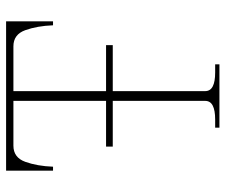

<svg xmlns="http://www.w3.org/2000/svg" viewBox="-75 -665 740 630"><g transform="rotate(-90 295.0 -350.0)"><path d="M540 -700V-546H527Q525 -598 511 -637Q497 -676 458 -676H311V-372H462V-350H311V-47Q311 -30 326.5 -22Q342 -14 372 -14H399V0H191V-14H218Q248 -14 263.5 -22Q279 -30 279 -47V-350H129V-372H279V-676H132Q93 -676 79 -637Q65 -598 63 -546H50V-700Z"/></g></svg>

Font: Taviraj Thin
Style: Regular
Weight: 100
Designer: Katatrad Team
Foundry: CadsonDemak
Version: Version 1.030